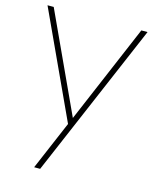

<svg xmlns="http://www.w3.org/2000/svg" viewBox="-116 -589 741 927"><g transform="rotate(15 255.0 -126.0)"><path d="M5 -512H36L264 -18L474 -512H505L175 260H145L249 16Z"/></g></svg>

Font: Spartan MB
Style: Regular
Weight: 250
Designer: Matt Bailey
Foundry: Matt Bailey
Version: Version 1.000